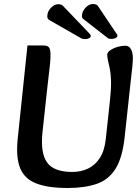

<svg xmlns="http://www.w3.org/2000/svg" viewBox="-20 -922 698 958"><path d="M317 16Q220 16 161.5 -6.5Q103 -29 81 -82Q59 -135 68 -226L117 -695H197Q217 -695 224.5 -685.5Q232 -676 232 -649Q232 -625 229.5 -601Q227 -577 223 -545Q219 -513 214 -466L192 -262Q181 -160 214.5 -112Q248 -64 341 -64Q384 -64 419.5 -81Q455 -98 478.5 -134.5Q502 -171 508 -230L529 -424Q535 -480 534 -517Q533 -554 528 -578.5Q523 -603 519 -619.5Q515 -636 515 -649Q515 -661 530.5 -671.5Q546 -682 567 -688Q588 -694 604 -694Q619 -694 627.5 -684.5Q636 -675 639.5 -661Q643 -647 643 -634Q643 -617 640 -586.5Q637 -556 633 -524L602 -238Q591 -135 556.5 -80Q522 -25 462.5 -4.5Q403 16 317 16ZM558 -759 468 -893Q464 -898 457.5 -900Q451 -902 443 -902Q431 -902 418.5 -893.5Q406 -885 397.5 -871.5Q389 -858 389 -841Q389 -833 393 -829.5Q397 -826 406 -819L518 -732Q523 -728 529.5 -728Q536 -728 540 -728Q549 -728 557.5 -732.5Q566 -737 566 -744Q566 -747 563.5 -751Q561 -755 558 -759ZM425 -756 295 -892Q287 -901 270 -901Q258 -901 245.5 -892.5Q233 -884 224.5 -870.5Q216 -857 216 -840Q216 -832 219.5 -827.5Q223 -823 233 -818L385 -731Q391 -728 397 -727.5Q403 -727 407 -727Q416 -727 424.5 -731.5Q433 -736 433 -743Q433 -746 430.5 -749Q428 -752 425 -756Z"/></svg>

Font: Alkatra
Style: Regular
Weight: 400
Designer: Suman Bhandary
Version: Version 1.100;gftools[0.9.22]